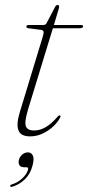

<svg xmlns="http://www.w3.org/2000/svg" viewBox="-20 -538 352 768"><path d="M144.5 -418.5 93.5 -425Q85.5 -426 85.5 -431.5Q85.5 -438 94.5 -438H152Q162 -438 165.5 -444L201 -511.5Q204.5 -518 210.5 -518Q216.5 -518 216.5 -511.5Q216.5 -507.5 213 -496L195.5 -438H304.5Q312.5 -438 312.5 -432.5Q312.5 -425 297 -425H191.5L93 -103Q76.5 -48.5 83.8 -32.2Q91 -16 115.5 -16Q139.5 -16 162.2 -29Q185 -42 211 -72Q215.5 -77 219 -76.5Q223 -75.5 222 -71Q214 -53 195.8 -35Q177.5 -17 152.8 -4.8Q128 7.5 100.5 7.5Q63.5 7.5 54 -16.2Q44.5 -40 58.5 -87L150.5 -389.5Q155.5 -405.5 154.2 -411.2Q153 -417 144.5 -418.5ZM77 131Q63 131 57.8 122.8Q52.5 114.5 55.5 102Q59 88.5 69.2 80Q79.5 71.5 91.5 71.5Q105.5 71.5 111.5 84.5Q117.5 97.5 110 124.5Q102 157 79.8 178.8Q57.5 200.5 29 209Q21.5 211 20.5 206.5Q20 202 26.5 200Q52 192 69.8 175Q87.5 158 92 141Q94.5 131 86 131Z"/></svg>

Font: Fraunces 72pt Thin
Style: Italic
Weight: 100
Italic angle: -16°
Version: Version 1.000;[b76b70a41]